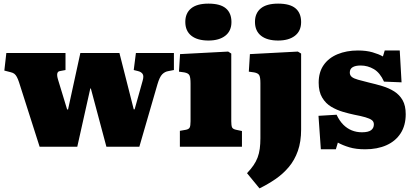

<svg xmlns="http://www.w3.org/2000/svg" viewBox="-20 -811 2287 1061"><path d="M199 0 85 -357Q79 -375 73 -386Q67 -397 59.5 -403Q52 -409 39 -412L4 -421L15 -518H342V-424L310 -418Q299 -416 296.5 -404.5Q294 -393 301 -370L351 -206H356L424 -518H640L719 -207H724L768 -364Q776 -391 768 -402.5Q760 -414 743 -418L719 -424L731 -518H941V-424L910 -418Q891 -415 876.5 -400.5Q862 -386 850 -345L750 0H568L482 -322H479L407 0Z M974 0V-88L1008 -94Q1023 -97 1028 -106Q1033 -115 1033 -141V-349Q1033 -382 1027 -394.5Q1021 -407 998 -411L969 -415L975 -512L1241 -526L1258 -515V-141Q1258 -118 1262 -108Q1266 -98 1284 -94L1317 -87V0ZM1132 -587Q1071 -587 1037.5 -613.5Q1004 -640 1004 -690Q1004 -738 1036 -764.5Q1068 -791 1132 -791Q1197 -791 1228 -765Q1259 -739 1259 -689Q1259 -640 1225 -613.5Q1191 -587 1132 -587Z M1414 230 1345 146Q1366 124 1380.5 103Q1395 82 1403.5 59.5Q1412 37 1415.5 10.5Q1419 -16 1419 -47V-352Q1419 -384 1412.5 -395.5Q1406 -407 1384 -411L1355 -415L1361 -512L1626 -526L1644 -515V-95Q1644 -28 1626 23Q1608 74 1576 112Q1544 150 1502.5 178.5Q1461 207 1414 230ZM1517 -587Q1456 -587 1422.5 -613.5Q1389 -640 1389 -690Q1389 -738 1421 -764.5Q1453 -791 1517 -791Q1582 -791 1613 -765Q1644 -739 1644 -689Q1644 -640 1610 -613.5Q1576 -587 1517 -587Z M1753 14 1740 -171 1840 -177Q1856 -143 1877 -122Q1898 -101 1924 -90.5Q1950 -80 1980 -80Q2015 -80 2030.5 -91.5Q2046 -103 2046 -124Q2046 -139 2034.5 -147.5Q2023 -156 1999 -163Q1975 -170 1938 -177Q1909 -183 1875 -193Q1841 -203 1810.5 -221Q1780 -239 1760.5 -271.5Q1741 -304 1741 -354Q1741 -412 1768.5 -451.5Q1796 -491 1845.5 -511.5Q1895 -532 1958 -532Q2004 -532 2038.5 -522Q2073 -512 2096 -499L2106 -532H2189L2199 -356L2102 -360Q2080 -409 2046 -429Q2012 -449 1973 -449Q1944 -449 1928.5 -439.5Q1913 -430 1913 -410Q1913 -395 1924 -386Q1935 -377 1958.5 -370.5Q1982 -364 2018 -355Q2057 -346 2093.5 -335Q2130 -324 2159 -305.5Q2188 -287 2205 -257Q2222 -227 2222 -180Q2222 -118 2194 -74.5Q2166 -31 2115.5 -8.5Q2065 14 1998 14Q1947 14 1910.5 3Q1874 -8 1847 -23L1836 14Z"/></svg>

Font: Literata 18pt Black
Style: Regular
Weight: 900
Designer: Latin by Veronika Burian and Jose Scaglione. Greek by Irene Vlachou. Cyrillic by Vera Evstafieva.
Foundry: TypeTogether
Version: Version 3.103;gftools[0.9.29]